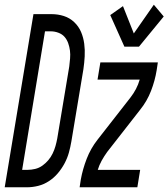

<svg xmlns="http://www.w3.org/2000/svg" viewBox="-58 -795 715 815"><path d="M-38 0 84 -735H161Q188 -735 213 -727Q238 -719 257 -701Q276 -683 286 -659.5Q296 -636 299.5 -609.5Q303 -583 301.5 -555.5Q300 -528 296 -501L245 -195Q241 -171 234.5 -147.5Q228 -124 216 -101.5Q204 -79 187.5 -59.5Q171 -40 149.5 -26Q128 -12 104 -6Q80 0 56 0ZM36 -74H59Q75 -74 91.5 -78Q108 -82 122 -92Q136 -102 147 -115Q158 -128 165.5 -143.5Q173 -159 177.5 -175Q182 -191 185 -207L236 -513Q238 -530 239.5 -547Q241 -564 239 -580Q237 -596 231.5 -611.5Q226 -627 216 -638.5Q206 -650 190 -656Q174 -662 158 -662H133ZM470 -597 410 -731 464 -769 510 -653 595 -775 637 -725 532 -597ZM280 0 285 -33Q293 -77 310 -121Q327 -165 356 -202L495 -380Q495 -380 495 -380Q495 -380 495 -380Q509 -398 519 -417Q529 -436 535 -457H356L368 -530H612L607 -497Q600 -453 583 -409Q566 -365 536 -328L397 -150Q397 -150 397 -150Q397 -150 397 -150Q384 -132 373.5 -113Q363 -94 357 -74H537L525 0Z"/></svg>

Font: Iosevka Curly Extended Oblique
Style: Regular
Weight: 400
Width: 7
Italic angle: -9°
Monospace: yes
Designer: Belleve Invis
Foundry: Belleve Invis
Version: Version 11.1.0; ttfautohint (v1.8.3)